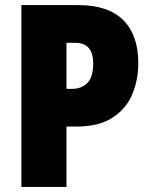

<svg xmlns="http://www.w3.org/2000/svg" viewBox="-20 -734 594 754"><path d="M287 -714Q405 -714 464 -655Q523 -596 523 -487Q523 -417 498 -360.5Q473 -304 419.5 -270.5Q366 -237 281 -237H241V0H64V-714ZM275 -566H241V-385H263Q299 -385 322.5 -407.5Q346 -430 346 -485Q346 -566 275 -566Z"/></svg>

Font: Noto Sans Lao Looped Condensed Black
Style: Regular
Weight: 900
Width: 3
Designer: Mark Frömberg, Ben Mitchell
Foundry: The Fontpad Ltd
Version: Version 1.002; ttfautohint (v1.8.4.7-5d5b)